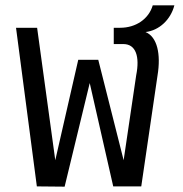

<svg xmlns="http://www.w3.org/2000/svg" viewBox="-20 -698 687 719"><path d="M222 1 316 -387 404 0H509L570 -416C583 -495 569 -560 525 -578C576 -584 619 -624 633 -678H552C537 -627 489 -594 430 -594H406V-533H442C489 -533 504 -486 490 -416L443 -98L348 -474H273L187 -98L119 -594H40L118 0Z"/></svg>

Font: Vanilla Cream Book
Style: Regular
Weight: 400
Designer: Jeremy Tribby, Jinavaṁso
Foundry: Tribby Type
Version: Version 1.422;Glyphs 3.1.2 (3151)